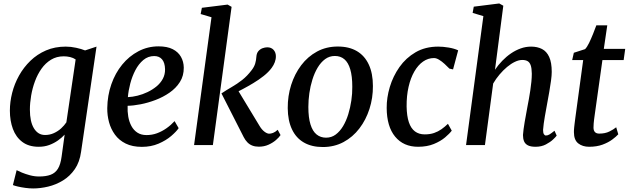

<svg xmlns="http://www.w3.org/2000/svg" viewBox="-20 -837 3628 1108"><path d="M448 38Q440 98 411.8 139Q383.5 180 343.2 204.5Q303 229 258 239.8Q213 250.5 171.5 250.5Q149 250.5 125.8 247.2Q102.5 244 83.2 239.5Q64 235 54.5 231L76 145Q86 150.5 106.5 159Q127 167.5 153 174.5Q179 181.5 206 181.5Q245.5 181.5 272.2 171.5Q299 161.5 314.2 136.8Q329.5 112 335.5 67L353 -60Q337 -42.5 314.5 -26.5Q292 -10.5 264.2 -0.2Q236.5 10 203.5 10Q146 10 109 -17.8Q72 -45.5 54.5 -92.8Q37 -140 37 -198.5Q37 -249 50.2 -301.2Q63.5 -353.5 90 -401Q116.5 -448.5 155.5 -486.2Q194.5 -524 245.5 -546Q296.5 -568 359.5 -568Q389 -568 419.8 -561.2Q450.5 -554.5 471 -546L537 -568ZM416.5 -494Q402.5 -503.5 384.5 -507.8Q366.5 -512 347.5 -512Q306.5 -512 274.5 -492.5Q242.5 -473 219.5 -440.5Q196.5 -408 181.8 -368Q167 -328 159.8 -285.5Q152.5 -243 152.5 -204.5Q152.5 -170 158.2 -143Q164 -116 175.5 -97Q187 -78 203 -68Q219 -58 240 -58Q267.5 -58 291 -68.8Q314.5 -79.5 332.8 -96.2Q351 -113 363 -131Z M1011 -97.5Q997.5 -77.5 967.8 -52Q938 -26.5 895 -8Q852 10.5 798.5 10.5Q744 10.5 705.5 -8.5Q667 -27.5 643.5 -59.8Q620 -92 609.2 -131.8Q598.5 -171.5 599 -213Q600 -286 622.5 -350.5Q645 -415 685 -464Q725 -513 778.8 -541.2Q832.5 -569.5 895 -569.5Q945 -569.5 976.8 -553.2Q1008.5 -537 1024.2 -509.2Q1040 -481.5 1040.5 -447Q1041 -399.5 1018.2 -363.8Q995.5 -328 958.2 -302.2Q921 -276.5 877.5 -260Q834 -243.5 791.5 -235.2Q749 -227 716.5 -226.5Q715 -194 720.2 -163.8Q725.5 -133.5 738.5 -109.5Q751.5 -85.5 773 -71.5Q794.5 -57.5 825.5 -57.5Q857.5 -57.5 886 -68Q914.5 -78.5 940.2 -96.5Q966 -114.5 987.5 -138ZM870 -513.5Q834.5 -513.5 807.2 -490.8Q780 -468 761.2 -432Q742.5 -396 731.8 -355Q721 -314 718 -276.5Q744 -277.5 773.5 -284.8Q803 -292 831.2 -305.5Q859.5 -319 882.8 -338Q906 -357 919.5 -382Q933 -407 932.5 -437.5Q931.5 -475.5 915.2 -494.5Q899 -513.5 870 -513.5Z M1100 0 1200.5 -737.5 1138 -756 1145 -792 1293.5 -810.5 1316.5 -797.5 1208.5 0ZM1473.5 9.5Q1452.5 9.5 1436.2 3.2Q1420 -3 1407.8 -15.5Q1395.5 -28 1386.5 -45.5L1258 -298Q1288 -318 1318 -335.2Q1348 -352.5 1377.2 -375.2Q1406.5 -398 1432.5 -432.5Q1447.5 -452 1453 -471.5Q1458.5 -491 1459.5 -510Q1461 -530 1471 -541.8Q1481 -553.5 1495.2 -558.8Q1509.5 -564 1522.5 -564Q1545 -564 1558.2 -549.8Q1571.5 -535.5 1572 -514Q1572.5 -496 1566 -478.5Q1559.5 -461 1548 -445.5Q1530 -421 1501.5 -398.5Q1473 -376 1441.2 -357Q1409.5 -338 1381 -323Q1352.5 -308 1334 -298.5L1341.5 -335.5L1478 -110Q1490.5 -89 1506 -77.2Q1521.5 -65.5 1533.5 -65.5Q1543 -65.5 1555.5 -70Q1568 -74.5 1582.5 -88L1599 -57.5Q1591 -45 1573 -29.2Q1555 -13.5 1529.8 -2Q1504.5 9.5 1473.5 9.5Z M1929.5 -568.5Q1994.5 -568.5 2039.5 -542Q2084.5 -515.5 2108.2 -464.5Q2132 -413.5 2132 -340.5Q2132.5 -272 2112.2 -208.8Q2092 -145.5 2054 -95.8Q2016 -46 1962.5 -17.2Q1909 11.5 1843 11.5Q1779 11.5 1733.8 -14.5Q1688.5 -40.5 1664.8 -91Q1641 -141.5 1640.5 -213Q1640 -283 1660.2 -346.8Q1680.5 -410.5 1718.2 -460.5Q1756 -510.5 1809.5 -539.5Q1863 -568.5 1929.5 -568.5ZM1912.5 -514Q1881 -514 1856.2 -495.8Q1831.5 -477.5 1813.2 -447Q1795 -416.5 1783 -378.2Q1771 -340 1765.2 -299.2Q1759.5 -258.5 1759.5 -220Q1759.5 -158 1771.8 -118.8Q1784 -79.5 1807 -61Q1830 -42.5 1861.5 -42.5Q1893 -42.5 1917.2 -60.5Q1941.5 -78.5 1959.8 -109Q1978 -139.5 1989.8 -177.8Q2001.5 -216 2007.5 -256.8Q2013.5 -297.5 2013 -336Q2013 -398 2001.2 -437.2Q1989.5 -476.5 1967.2 -495.2Q1945 -514 1912.5 -514Z M2392.5 10Q2308.5 10 2260.2 -48.5Q2212 -107 2211.5 -214Q2211 -273 2229.5 -335Q2248 -397 2285.2 -450Q2322.5 -503 2378.5 -535.5Q2434.5 -568 2509 -568Q2537 -568 2569.5 -562.5Q2602 -557 2624 -546.5L2594.5 -436.5L2573.5 -441Q2561 -454 2545.5 -468.2Q2530 -482.5 2514 -492.2Q2498 -502 2484.5 -502Q2450.5 -502 2421.5 -481.8Q2392.5 -461.5 2371 -424.2Q2349.5 -387 2337.8 -335.8Q2326 -284.5 2326.5 -222.5Q2327.5 -167 2339.5 -131.5Q2351.5 -96 2374.5 -78.8Q2397.5 -61.5 2431 -61.5Q2461.5 -61.5 2484.8 -69.5Q2508 -77.5 2527.5 -91.2Q2547 -105 2565 -122.5L2587 -83Q2574.5 -66 2548.5 -44Q2522.5 -22 2483.5 -6Q2444.5 10 2392.5 10Z M3070.5 10Q3042.5 10 3026.5 1.8Q3010.5 -6.5 3004.2 -21.8Q2998 -37 2998 -58Q2999 -72.5 3001.5 -91.8Q3004 -111 3007.8 -133Q3011.5 -155 3015.8 -177.2Q3020 -199.5 3023.5 -220Q3027.5 -241 3032 -265Q3036.5 -289 3040.2 -314.8Q3044 -340.5 3046.5 -365.2Q3049 -390 3049 -412Q3048.5 -443.5 3042.5 -460.5Q3036.5 -477.5 3024.5 -484.2Q3012.5 -491 2994 -491Q2974 -491 2951.5 -480.2Q2929 -469.5 2906.2 -450.5Q2883.5 -431.5 2862.8 -407Q2842 -382.5 2826 -355L2778.5 0H2669.5L2769.5 -744L2707.5 -762.5L2714 -798.5L2861 -817L2884.5 -804L2836.5 -434.5Q2855 -462 2878.5 -486.2Q2902 -510.5 2928.8 -528.8Q2955.5 -547 2984.8 -557.5Q3014 -568 3045 -568Q3081 -568 3107.8 -554.2Q3134.5 -540.5 3149.2 -508.5Q3164 -476.5 3164 -422Q3164 -402 3159.8 -371Q3155.5 -340 3149.8 -307Q3144 -274 3139 -247Q3135.5 -228.5 3131.8 -207.2Q3128 -186 3124.2 -164.8Q3120.5 -143.5 3117.8 -123.8Q3115 -104 3114 -87.5Q3114 -70 3118.8 -62.5Q3123.5 -55 3130.5 -55Q3141 -55 3151.5 -61.5Q3162 -68 3180 -82.5L3192.5 -54.5Q3188.5 -48 3172.2 -32.5Q3156 -17 3130.2 -3.5Q3104.5 10 3070.5 10Z M3412.5 -177.5Q3410 -161 3408.5 -148.2Q3407 -135.5 3406 -124.5Q3405 -113.5 3405 -100.5Q3405 -84 3413.2 -75Q3421.5 -66 3438 -66Q3472 -66 3496 -77.8Q3520 -89.5 3536 -102.5L3548 -62Q3536 -48.5 3513 -31.5Q3490 -14.5 3456.8 -2.2Q3423.5 10 3379.5 10Q3342 10 3317 -9.5Q3292 -29 3292 -74.5Q3292 -79.5 3292.2 -86Q3292.5 -92.5 3293.5 -102.2Q3294.5 -112 3296.2 -125.8Q3298 -139.5 3300.5 -159.5L3345.5 -490.5H3282L3291.5 -532.5L3356.5 -553.5Q3368 -565.5 3379.8 -589.8Q3391.5 -614 3402.5 -641.5Q3413.5 -669 3421.5 -691H3484.5L3464.5 -555H3588L3579 -490.5H3456.5Z"/></svg>

Font: Merriweather Medium
Style: Italic
Weight: 500
Italic angle: -7.8°
Version: Version 2.101